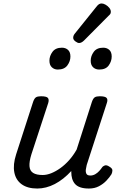

<svg xmlns="http://www.w3.org/2000/svg" viewBox="-20 -1070 687 1107"><path d="M195 17Q139 17 105 -7.5Q71 -32 62.5 -76.5Q54 -121 73 -180L171 -483Q178 -503 187.5 -509Q197 -515 216 -515Q248 -515 256 -505.5Q264 -496 258 -476L161 -180Q148 -138 150 -111.5Q152 -85 171 -73Q190 -61 226 -61Q250 -61 276 -71.5Q302 -82 328.5 -101Q355 -120 379 -147Q403 -174 422 -208L510 -483Q517 -503 526.5 -509Q536 -515 555 -515Q586 -515 594.5 -505.5Q603 -496 596 -476L480 -119Q477 -108 475 -93.5Q473 -79 478 -68.5Q483 -58 501 -58Q516 -58 529 -65.5Q542 -73 552 -84Q562 -95 568 -104Q573 -112 584 -116Q595 -120 611 -109Q628 -99 628 -88Q628 -77 623 -66Q612 -48 593.5 -28.5Q575 -9 550 4Q525 17 493 17Q463 17 443 10Q423 3 412 -10Q401 -23 396 -40Q391 -57 391 -78V-84Q369 -60 345 -41Q321 -22 296 -9Q271 4 245.5 10.5Q220 17 195 17ZM313 -669Q293 -669 279 -682Q265 -695 265 -720Q265 -747 282.5 -771Q300 -795 337 -795Q358 -795 372 -782.5Q386 -770 386 -744Q386 -717 368.5 -693Q351 -669 313 -669ZM552 -669Q531 -669 517 -682Q503 -695 503 -720Q503 -747 520.5 -771Q538 -795 575 -795Q596 -795 610 -782.5Q624 -770 624 -744Q624 -717 607 -693Q590 -669 552 -669ZM436 -822Q427 -822 414.5 -831.5Q402 -841 402 -852Q402 -859 404.5 -865Q407 -871 412 -877L535 -1030Q544 -1042 551 -1046Q558 -1050 566 -1050Q576 -1050 588.5 -1043Q601 -1036 610 -1025Q619 -1014 619 -1002Q619 -994 615.5 -989Q612 -984 606 -979L465 -837Q450 -822 436 -822Z"/></svg>

Font: Playwrite RO
Style: Regular
Weight: 400
Designer: Veronika Burian, José Scaglione
Foundry: TypeTogether
Version: Version 1.002